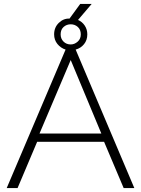

<svg xmlns="http://www.w3.org/2000/svg" viewBox="-20 -952 715 972"><path d="M254 -778Q254 -813 277.5 -836Q301 -859 332 -858L386 -932H444L375 -851Q396 -842 409 -822.5Q422 -803 422 -778Q422 -749 405.5 -728.5Q389 -708 363 -701L660 0H606L507 -234H168L69 0H14L312 -701Q287 -709 270.5 -729.5Q254 -750 254 -778ZM338 -829Q317 -829 302 -815.5Q287 -802 287 -778Q287 -756 301.5 -741.5Q316 -727 338 -727Q357 -727 373 -741Q389 -755 389 -778Q389 -802 374 -815.5Q359 -829 338 -829ZM493 -276 338 -648 180 -276Z"/></svg>

Font: Raleway Light
Style: Regular
Weight: 300
Designer: Matt McInerney, Pablo Impallari, Rodrigo Fuenzalida
Foundry: Matt McInerney, Pablo Impallari, Rodrigo Fuenzalida
Version: Version 4.026